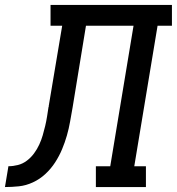

<svg xmlns="http://www.w3.org/2000/svg" viewBox="-76 -755 714 775"><path d="M-56 0 -42 -84Q-23 -84 -3.5 -89Q16 -94 32.5 -106.5Q49 -119 61.5 -136Q74 -153 82.5 -171.5Q91 -190 96.5 -209Q102 -228 106.5 -247Q111 -266 114 -285Q117 -304 120 -324Q120 -324 120.5 -324.5Q121 -325 121 -325V-328Q121 -329 121 -329.5Q121 -330 121 -331L122 -333Q122 -334 122 -334Q122 -334 122 -335L175 -651H128V-735H618V-651H560L466 -84H513V0H311V-84H369L463 -651H271L217 -321Q212 -293 207 -264.5Q202 -236 194 -208Q186 -180 174.5 -152.5Q163 -125 146.5 -99.5Q130 -74 107.5 -53Q85 -32 57 -19Q29 -6 0.5 -3Q-28 0 -56 0Z"/></svg>

Font: Iosevka Curly Slab MdExObl
Style: Regular
Weight: 500
Width: 7
Italic angle: -9°
Monospace: yes
Designer: Belleve Invis
Foundry: Belleve Invis
Version: Version 11.1.0; ttfautohint (v1.8.3)